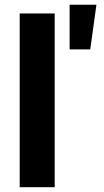

<svg xmlns="http://www.w3.org/2000/svg" viewBox="-20 -784 435 804"><path d="M209 -727.5V0H62.5V-727.5ZM271.5 -577.1V-764.2H383.8L357.9 -577.1Z"/></svg>

Font: Inter-Bold
Style: Bold
Weight: 700
Designer: Rasmus Andersson
Foundry: rsms
Version: Version 4.000;git-a52131595